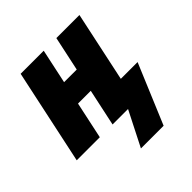

<svg xmlns="http://www.w3.org/2000/svg" viewBox="-200 -701 1053 1053"><g transform="rotate(-45 326.5 -175.0)"><path d="M297 203H473L619 -145H489L576 -553H397L354 -352H256L299 -553H120L2 0H181L227 -215H326L280 0H400Z"/></g></svg>

Font: Noto Sans SemiCondensed Black
Style: Italic
Weight: 900
Width: 4
Italic angle: -12°
Designer: Monotype Design Team
Foundry: Monotype Imaging Inc.
Version: Version 2.013